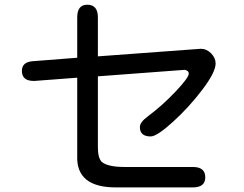

<svg xmlns="http://www.w3.org/2000/svg" viewBox="-20 -774 1040 817"><path d="M351.6 -753.9Q396.5 -753.9 396.5 -700.2V-534.2L834 -566.4Q859.4 -566.4 878.4 -546.9Q897.5 -527.3 897.5 -503.9Q897.5 -466.8 840.8 -392.1Q784.2 -317.4 715.8 -255.4Q647.5 -193.4 621.1 -193.4Q575.2 -193.4 575.2 -233.4Q575.2 -253.9 608.4 -278.3Q669.9 -324.2 726.6 -383.8Q783.2 -443.4 783.2 -460.9Q783.2 -473.6 766.6 -476.6H762.7L396.5 -449.2V-147.5Q396.5 -101.6 413.1 -85Q438.5 -63.5 510.7 -63.5H800.8Q853.5 -63.5 853.5 -19.5Q853.5 23.4 800.8 23.4H477.5Q302.7 25.4 308.6 -112.3V-443.4L127.9 -429.7H123Q73.2 -429.7 73.2 -472.7Q73.2 -510.7 121.1 -513.7L308.6 -528.3V-700.2Q308.6 -753.9 351.6 -753.9Z"/></svg>

Font: FakePearl
Style: Regular
Weight: 400
Version: Version 1.2